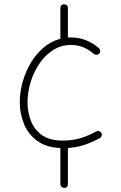

<svg xmlns="http://www.w3.org/2000/svg" viewBox="-20 -681 563 896"><path d="M279.3 195.8Q272 195.8 266.8 190.7Q261.7 185.5 261.7 178.2V9.8Q194.3 6.8 152.6 -24.4Q110.8 -55.7 91.6 -103.5Q72.3 -151.4 72.3 -204.6Q72.3 -250 85.2 -296.9Q98.1 -343.8 122.6 -385.7Q147 -427.7 182.1 -458Q217.3 -488.3 261.7 -500V-642.6Q261.7 -660.6 279.3 -660.6Q296.9 -660.6 296.9 -642.6V-505.9Q303.2 -506.3 310.1 -506.3Q349.1 -506.3 381.8 -492.9Q414.6 -479.5 441.4 -456.5Q446.8 -451.7 447.5 -444.1Q448.2 -436.5 443.4 -431.2Q438.5 -425.8 430.9 -425.3Q423.3 -424.8 418 -429.2Q395.5 -449.2 368.9 -460.2Q342.3 -471.2 310.5 -471.2Q264.6 -471.2 227.3 -447Q189.9 -422.9 163.3 -383.3Q136.7 -343.8 122.6 -296.6Q108.4 -249.5 108.4 -203.6Q108.4 -157.7 124.3 -116.7Q140.1 -75.7 176.3 -50.3Q212.4 -24.9 272.9 -24.9Q319.8 -24.9 358.4 -37.1Q397 -49.3 430.7 -68.4Q437.5 -71.3 444.3 -68.4Q451.2 -65.4 454.1 -58.6Q456.5 -52.2 453.9 -45.4Q451.2 -38.6 444.3 -35.6Q411.1 -17.6 375.2 -5.4Q339.4 6.8 296.9 9.8V178.2Q296.9 195.8 279.3 195.8Z"/></svg>

Font: Mikhak-DS2-FD ExtraLight
Style: Regular
Weight: 200
Designer: Amin Abedi
Version: Version 3.2